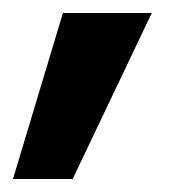

<svg xmlns="http://www.w3.org/2000/svg" viewBox="-30 -178 282 296"><path d="M-10 98H82L204 -158H67Z"/></svg>

Font: Arthouse Owned
Style: Bold Italic
Weight: 700
Italic angle: -10°
Designer: Jeremy Tribby
Foundry: Tribby Type
Version: Version 1.000;PS 001.000;hotconv 1.0.88;makeotf.lib2.5.64775